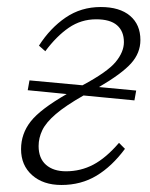

<svg xmlns="http://www.w3.org/2000/svg" viewBox="-20 -515 428 547"><path d="M155 12Q103 12 71.5 -16Q40 -44 40 -90Q40 -134 67.5 -169Q95 -204 170 -247L59 -258L64 -286L215 -272Q286 -310 309.5 -338.5Q333 -367 333 -395Q333 -426 313.5 -443Q294 -460 254 -460Q211 -460 176 -436Q141 -412 109 -369L91 -385Q123 -435 167 -465Q211 -495 267 -495Q321 -495 350.5 -470Q380 -445 380 -401Q380 -364 353.5 -334.5Q327 -305 262 -267L368 -257L363 -229L218 -243Q167 -214 139 -190Q111 -166 100.5 -144Q90 -122 90 -99Q90 -64 111 -45.5Q132 -27 168 -27Q210 -27 246 -46Q282 -65 319 -108L336 -91Q299 -41 255 -14.5Q211 12 155 12Z"/></svg>

Font: Source Serif 4 SmText Light
Style: Italic
Weight: 300
Italic angle: -12°
Designer: Frank Grießhammer
Foundry: Adobe
Version: Version 4.005;hotconv 1.1.0;makeotfexe 2.6.0